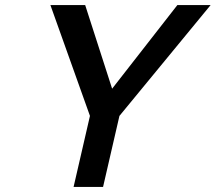

<svg xmlns="http://www.w3.org/2000/svg" viewBox="-20 -742 856 762"><path d="M816 -722H684L425 -390L318 -722H180L337 -282L272 0H389L454 -282Z"/></svg>

Font: Perun Medium Italic
Style: Regular
Weight: 500
Italic angle: -12°
Foundry: Copyright (c) Stefan Peev, Context Ltd, 2016
Version: Version 1.026